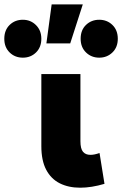

<svg xmlns="http://www.w3.org/2000/svg" viewBox="-132 -860 568 894"><path d="M241.5 14Q187 14 146.2 -6.5Q105.5 -27 83 -69.8Q60.5 -112.5 60.5 -179.5V-515H242.5V-202.5Q242.5 -167.5 254.5 -153.2Q266.5 -139 289 -139Q298.5 -139 309.2 -141.2Q320 -143.5 331.5 -147.5L354.5 -4Q324 5 295.8 9.5Q267.5 14 241.5 14ZM84 -658 108.5 -839.5H253.5L195 -658ZM-25.5 -591.5Q-62.5 -591.5 -87.2 -615.8Q-112 -640 -112 -679.5Q-112 -719.5 -87.2 -743.8Q-62.5 -768 -25.5 -768Q10.5 -768 35.5 -743.2Q60.5 -718.5 60.5 -679.5Q60.5 -640 35.8 -615.8Q11 -591.5 -25.5 -591.5ZM330 -591.5Q293.5 -591.5 268.5 -615.8Q243.5 -640 243.5 -679.5Q243.5 -720 268.5 -744Q293.5 -768 330 -768Q366.5 -768 391.5 -743.8Q416.5 -719.5 416.5 -679.5Q416.5 -640 391.5 -615.8Q366.5 -591.5 330 -591.5Z"/></svg>

Font: Geologica Roman ExtraBold
Style: Regular
Weight: 800
Designer: Sindre Bremnes, Frode Helland
Foundry: Monokrom Skriftforlag AS
Version: Version 1.010;gftools[0.9.28]